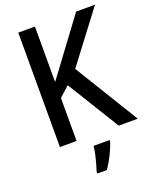

<svg xmlns="http://www.w3.org/2000/svg" viewBox="-168 -809 910 1126"><g transform="rotate(-20 286.5 -246.5)"><path d="M573 0H454L254 -325L191 -268V0H87V-714H191V-368Q209 -392 229.5 -419.5Q250 -447 273 -478L448 -714H566L328 -400ZM375 71Q365 102 344 145Q323 188 299 221H240V209Q246 191 253.5 164.5Q261 138 267 110Q273 82 275 61H375Z"/></g></svg>

Font: Noto Sans Gurmukhi SemiCondensed Medium
Style: Regular
Weight: 500
Width: 4
Designer: Jelle Bosma - Monotype Design Team
Foundry: Monotype Imaging Inc.
Version: Version 2.004; ttfautohint (v1.8.4.7-5d5b)